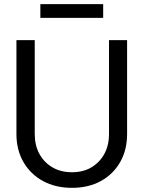

<svg xmlns="http://www.w3.org/2000/svg" viewBox="-20 -891 690 923"><path d="M326 12Q247 12 187 -20.5Q127 -53 93 -111.5Q59 -170 59 -247V-698H147V-247Q147 -192 169.5 -151Q192 -110 232 -86.5Q272 -63 326 -63Q380 -63 419.5 -86.5Q459 -110 481.5 -151Q504 -192 504 -247V-698H591V-247Q591 -170 557.5 -111.5Q524 -53 464.5 -20.5Q405 12 326 12ZM174 -805V-871H476V-805Z"/></svg>

Font: Azeret Mono Light
Style: Regular
Weight: 300
Designer: Martin Vácha
Foundry: Displaay
Version: Version 1.002